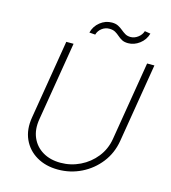

<svg xmlns="http://www.w3.org/2000/svg" viewBox="-131 -1014 1008 1130"><g transform="rotate(15 373.5 -448.5)"><path d="M672.9 -727.3H717.3L637.8 -245.7Q625 -169.4 579.7 -111.3Q534.4 -53.3 468.4 -20.8Q402.3 11.7 326.7 11.7Q251.8 11.7 196.2 -21Q140.6 -53.6 114.3 -111.7Q88.1 -169.7 100.9 -245.7L180.4 -727.3H224.8L145.2 -245.7Q134.6 -182.2 155.7 -133.7Q176.8 -85.2 222.5 -58.1Q268.1 -30.9 331 -30.9Q393.8 -30.9 449.8 -58.1Q505.7 -85.2 544.2 -133.7Q582.7 -182.2 593.4 -245.7ZM333.8 -812.5 297.6 -815.3Q307.5 -855.5 339.7 -881Q371.8 -906.6 411.2 -906.6Q434.3 -906.6 449.9 -898.4Q465.6 -890.3 478.2 -879.6Q490.8 -869 504.6 -860.8Q518.5 -852.6 538 -852.6Q561.1 -852.6 582.2 -868.3Q603.3 -883.9 610.8 -907.7L646 -902Q634.6 -862.2 602.3 -837.9Q570 -813.6 533.4 -813.6Q509.9 -813.6 495 -821.7Q480.1 -829.9 468.2 -840.6Q456.3 -851.2 442.1 -859.4Q427.9 -867.5 405.9 -867.5Q380.7 -867.5 360.4 -851.9Q340.2 -836.3 333.8 -812.5Z"/></g></svg>

Font: Inter UI Extra Light
Style: Italic
Weight: 200
Italic angle: -9.39999°
Designer: Rasmus Andersson
Foundry: rsms
Version: 3.2;8d6f07862